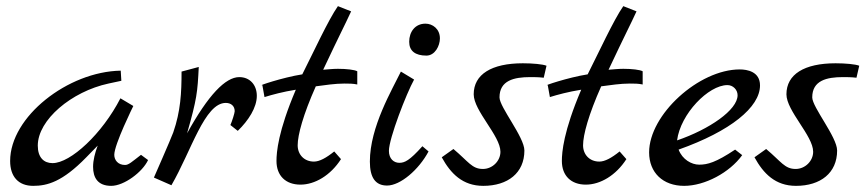

<svg xmlns="http://www.w3.org/2000/svg" viewBox="-20 -605 2817 625"><path d="M439 -101C409 -78 399 -68 387 -68C364 -68 352 -84 352 -101C352 -135 414 -260 414 -260L372 -285C313 -170 210 -74 151 -74C123 -74 103 -92 103 -131C103 -215 213 -307 333 -333L375 -342L373 -375C201 -372 13 -225 13 -81C13 -30 40 0 88 0C134 0 183 -13 261 -93L298 -131C289 -107 283 -83 283 -62C283 -27 298 0 342 0C384 0 444 -45 462 -84Z M759 -354C714 -354 658 -296 589 -171C621 -283 623 -305 627 -387L571 -372C571 -303 568 -243 544 -174C536 -152 481 -27 481 -27L538 -2C603 -114 646 -270 715 -270C732 -270 744 -260 744 -243C744 -237 735 -209 730 -198L754 -179C789 -213 816 -255 816 -293C816 -329 793 -354 759 -354Z M1068 -112C1042 -91 1020 -79 1002 -79C970 -79 949 -102 949 -132C949 -166 967 -232 1008 -324C1038 -328 1071 -333 1101 -333C1116 -333 1129 -333 1143 -330V-373C1134 -378 1108 -381 1080 -381C1063 -381 1047 -379 1032 -378C1089 -499 1100 -518 1123 -568L1080 -585C1049 -541 999 -432 964 -363C900 -353 815 -324 834 -328L841 -289C867 -297 900 -306 943 -313C885 -177 880 -109 880 -81C880 -33 910 -4 958 -4C1005 -4 1056 -34 1090 -87Z M1368 -424C1396 -424 1412 -456 1412 -480C1412 -511 1388 -528 1365 -528C1331 -528 1312 -501 1312 -469C1312 -439 1332 -424 1368 -424ZM1355 -129C1313 -82 1297 -75 1280 -75C1262 -75 1246 -88 1246 -114C1246 -154 1303 -301 1328 -346L1285 -372C1257 -314 1184 -192 1184 -79C1184 -27 1202 -1 1240 -1C1283 -1 1343 -52 1375 -112Z M1759 -391C1747 -396 1714 -399 1682 -399C1580 -399 1522 -363 1522 -298C1522 -244 1609 -163 1609 -111C1609 -81 1583 -55 1552 -55C1516 -55 1505 -79 1456 -120L1418 -93C1447 -40 1486 0 1553 0C1633 0 1687 -42 1687 -115C1687 -159 1606 -256 1606 -288C1606 -343 1653 -354 1706 -354C1718 -354 1733 -354 1750 -352Z M1997 -112C1971 -91 1949 -79 1931 -79C1899 -79 1878 -102 1878 -132C1878 -166 1896 -232 1937 -324C1967 -328 2000 -333 2030 -333C2045 -333 2058 -333 2072 -330V-373C2063 -378 2037 -381 2009 -381C1992 -381 1976 -379 1961 -378C2018 -499 2029 -518 2052 -568L2009 -585C1978 -541 1928 -432 1893 -363C1829 -353 1744 -324 1763 -328L1770 -289C1796 -297 1829 -306 1872 -313C1814 -177 1809 -109 1809 -81C1809 -33 1839 -4 1887 -4C1934 -4 1985 -34 2019 -87Z M2373 -118C2310 -76 2283 -69 2256 -69C2231 -69 2201 -86 2189 -118C2358 -178 2454 -256 2454 -327C2454 -372 2412 -379 2388 -379C2255 -379 2093 -232 2093 -109C2093 -43 2138 0 2207 0C2274 0 2355 -43 2396 -100ZM2184 -148C2195 -234 2286 -328 2348 -328C2366 -328 2381 -313 2381 -295C2381 -247 2289 -184 2184 -148Z M2777 -391C2765 -396 2732 -399 2700 -399C2598 -399 2540 -363 2540 -298C2540 -244 2627 -163 2627 -111C2627 -81 2601 -55 2570 -55C2534 -55 2523 -79 2474 -120L2436 -93C2465 -40 2504 0 2571 0C2651 0 2705 -42 2705 -115C2705 -159 2624 -256 2624 -288C2624 -343 2671 -354 2724 -354C2736 -354 2751 -354 2768 -352Z"/></svg>

Font: Marck Script
Style: Regular
Weight: 400
Designer: Denis Masharov, Marck Fogel
Foundry: Denis Masharov
Version: Version 1.002